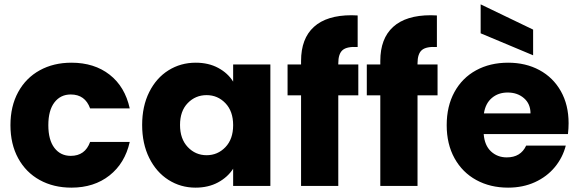

<svg xmlns="http://www.w3.org/2000/svg" viewBox="-20 -854 2660 882"><path d="M308 -566Q413 -566 483.5 -511Q554 -456 576 -356H394Q371 -420 305 -420Q258 -420 230 -383.5Q202 -347 202 -279Q202 -211 230 -174.5Q258 -138 305 -138Q371 -138 394 -202H576Q554 -104 483 -48Q412 8 308 8Q226 8 162.5 -27Q99 -62 63.5 -127Q28 -192 28 -279Q28 -366 63.5 -431Q99 -496 162.5 -531Q226 -566 308 -566Z M879 -566Q938 -566 982.5 -542Q1027 -518 1051 -479V-558H1222V0H1051V-79Q1026 -40 981.5 -16Q937 8 878 8Q810 8 754 -27.5Q698 -63 665.5 -128.5Q633 -194 633 -280Q633 -366 665.5 -431Q698 -496 754 -531Q810 -566 879 -566ZM929 -417Q878 -417 842.5 -380.5Q807 -344 807 -280Q807 -216 842.5 -178.5Q878 -141 929 -141Q980 -141 1015.5 -178Q1051 -215 1051 -279Q1051 -343 1015.5 -380Q980 -417 929 -417Z M1626 -416H1534V0H1363V-416H1301V-558H1363V-574Q1363 -677 1422 -730.5Q1481 -784 1595 -784Q1614 -784 1623 -783V-638Q1574 -641 1554 -624Q1534 -607 1534 -563V-558H1626Z M1990 -416H1898V0H1727V-416H1665V-558H1727V-574Q1727 -677 1786 -730.5Q1845 -784 1959 -784Q1978 -784 1987 -783V-638Q1938 -641 1918 -624Q1898 -607 1898 -563V-558H1990Z M2589 -238H2202Q2206 -186 2235.5 -158.5Q2265 -131 2308 -131Q2372 -131 2397 -185H2579Q2565 -130 2528.5 -86Q2492 -42 2437 -17Q2382 8 2314 8Q2232 8 2168 -27Q2104 -62 2068 -127Q2032 -192 2032 -279Q2032 -366 2067.5 -431Q2103 -496 2167 -531Q2231 -566 2314 -566Q2395 -566 2458 -532Q2521 -498 2556.5 -435Q2592 -372 2592 -288Q2592 -264 2589 -238ZM2417 -333Q2417 -377 2387 -403Q2357 -429 2312 -429Q2269 -429 2239.5 -404Q2210 -379 2203 -333ZM2429 -718V-600L2188 -701V-834Z"/></svg>

Font: IBM-Poppins
Style: Poppins-Bold
Weight: 700
Designer: Mike Abbink, Paul van der Laan, Pieter van Rosmalen, Ben Mitchell, Mark Frömberg
Foundry: Bold Monday
Version: Version 1.1